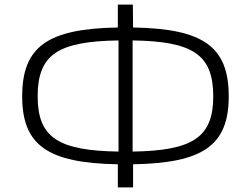

<svg xmlns="http://www.w3.org/2000/svg" viewBox="-20 -770 1086 831"><path d="M970 -353C970 -569 859 -646 556 -651L555 -750H490V-651C187 -646 76 -569 76 -353C76 -141 187 -64 490 -59V41H556V-59C859 -64 970 -141 970 -353ZM143 -353C143 -536 233 -591 493 -595V-114C233 -118 143 -174 143 -353ZM554 -595C812 -591 903 -536 903 -353C903 -174 812 -118 554 -114Z"/></svg>

Font: Exo 2 Light Expanded
Style: Regular
Weight: 300
Width: 7
Designer: Natanael Gama
Version: Version 1.001;PS 001.001;hotconv 1.0.70;makeotf.lib2.5.58329